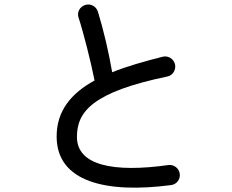

<svg xmlns="http://www.w3.org/2000/svg" viewBox="-20 -816 1040 861"><path d="M747 14C772 11 790 -12 786 -37C783 -61 760 -79 736 -76C489 -41 325 -74 325 -202C325 -314 393 -403 731 -473C755 -478 770 -503 765 -527C759 -552 735 -567 711 -562C628 -541 550 -519 483 -492C468 -580 445 -679 419 -764C411 -788 386 -801 363 -794C339 -787 324 -762 332 -738C354 -671 388 -537 404 -455C300 -398 234 -320 234 -204C234 1 458 52 747 14Z"/></svg>

Font: 寒蝉半圆体
Style: Regular
Weight: 400
Designer: Yoshimichi Ohira & Warren
Foundry: ChillType
Version: Version 1.800;Glyphs 3.1.1 (3135)